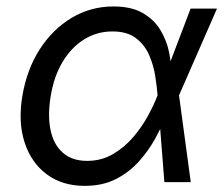

<svg xmlns="http://www.w3.org/2000/svg" viewBox="-20 -573 704 604"><path d="M246.6 11.7Q175.8 11.7 127 -24.7Q78.1 -61 57.4 -125Q36.6 -189 50.3 -271Q64.5 -355 105.2 -418.2Q146 -481.4 205.8 -517.1Q265.6 -552.7 336.9 -552.7Q393.1 -552.7 428.7 -532.2Q464.4 -511.7 484.1 -479.2Q503.9 -446.8 511.5 -410.4Q519 -374 519.5 -342.3H551.3L543 -274.4L580.1 0H497.1L475.6 -274.4Q473.6 -300.3 468.3 -334.2Q462.9 -368.2 449 -400.1Q435.1 -432.1 407.5 -453.1Q379.9 -474.1 333.5 -474.1Q285.2 -474.1 244.9 -449.2Q204.6 -424.3 177 -378.4Q149.4 -332.5 139.2 -269Q129.4 -207.5 139.4 -162.1Q149.4 -116.7 178.5 -91.8Q207.5 -66.9 253.9 -66.9Q299.3 -66.9 335.7 -88.4Q372.1 -109.9 399.7 -142.3Q427.2 -174.8 446 -209.7Q464.8 -244.6 475.1 -271.5L579.6 -545.9H662.6L542.5 -271.5L528.8 -206.5H502Q488.8 -174.8 468.3 -137.2Q447.8 -99.6 417.5 -65.7Q387.2 -31.7 345.2 -10Q303.2 11.7 246.6 11.7Z"/></svg>

Font: Adwaita Sans
Style: Italic
Weight: 400
Italic angle: -9.39999°
Designer: Rasmus Andersson
Foundry: rsms
Version: Version 4.001;git-9221beed3